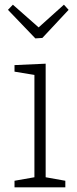

<svg xmlns="http://www.w3.org/2000/svg" viewBox="-20 -800 327 820"><path d="M259 -28V0H42V-28L127 -43V-480L42 -494V-522L175 -528V-43ZM253 -780 273 -758 161 -638 131 -636 14 -758 35 -780 145 -683Z"/></svg>

Font: Bitter Light
Style: Regular
Weight: 300
Designer: Sol Matas, and Bitter project Authors
Foundry: Sol Matas
Version: Version 2.001